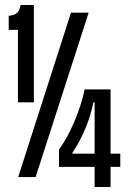

<svg xmlns="http://www.w3.org/2000/svg" viewBox="-20 -711 523 771"><path d="M52 -300V-591H15V-648Q32 -648 45 -656.5Q58 -665 63 -691H116V-300ZM53 0 265 -660H336L123 0ZM217 -41V-110Q254 -163 280.5 -227Q307 -291 320 -352H424V-94H463V-41H424V40H360V-41ZM271 -94H360V-300H355Q344 -245 322 -193Q300 -141 271 -98Z"/></svg>

Font: Bricolage Grotesque 96pt Condensed Light
Style: Regular
Weight: 300
Width: 3
Designer: Mathieu Triay
Foundry: Atelier Triay
Version: Version 1.001; ttfautohint (v1.8.4.7-5d5b);gftools[0.9.33.de